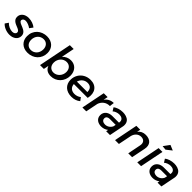

<svg xmlns="http://www.w3.org/2000/svg" viewBox="400 -2399 4050 4050"><g transform="rotate(45 2425.0 -374.0)"><path d="M218.5 5Q184 5 149.2 -2.2Q114.5 -9.5 83 -22.8Q51.5 -36 25.2 -54.2Q-1 -72.5 -18.5 -94L32.5 -167Q48 -149 69.8 -133.5Q91.5 -118 116.2 -106.5Q141 -95 166.8 -88.5Q192.5 -82 215.5 -82Q235 -82 251.2 -86.8Q267.5 -91.5 279 -100.2Q290.5 -109 297 -121.2Q303.5 -133.5 303.5 -148Q303.5 -172.5 286 -187.8Q268.5 -203 242 -215Q215.5 -227 185 -238.8Q154.5 -250.5 128 -267.8Q101.5 -285 84 -311.2Q66.5 -337.5 66.5 -378Q66.5 -413.5 80.5 -442.5Q94.5 -471.5 120 -492.2Q145.5 -513 181 -524.5Q216.5 -536 259.5 -536Q289 -536 318.8 -530.8Q348.5 -525.5 376.2 -515.8Q404 -506 428.5 -492.2Q453 -478.5 471.5 -462L415.5 -387Q397.5 -400.5 377 -411.8Q356.5 -423 335.8 -431Q315 -439 295 -443.5Q275 -448 257.5 -448Q240.5 -448 226 -443.5Q211.5 -439 201 -430.8Q190.5 -422.5 184.5 -411.8Q178.5 -401 178.5 -388Q178.5 -371.5 188.8 -359.2Q199 -347 216 -337.2Q233 -327.5 254.8 -319Q276.5 -310.5 299 -300.8Q321.5 -291 343.2 -279Q365 -267 382 -250.2Q399 -233.5 409.2 -211Q419.5 -188.5 419.5 -158Q419.5 -122 404.8 -92Q390 -62 363.2 -40.5Q336.5 -19 299.8 -7Q263 5 218.5 5Z M809 -535Q866.5 -535 913.2 -517.2Q960 -499.5 993 -467.5Q1026 -435.5 1044 -390.8Q1062 -346 1062 -292Q1062 -227 1038.8 -172.5Q1015.5 -118 974.5 -78.8Q933.5 -39.5 877.2 -17.8Q821 4 755 4Q697.5 4 651 -13.8Q604.5 -31.5 571.5 -63.8Q538.5 -96 520.8 -140.8Q503 -185.5 503 -240Q503 -305 526 -359.2Q549 -413.5 590 -452.5Q631 -491.5 687 -513.2Q743 -535 809 -535ZM800 -442Q761.5 -442 728.2 -427.5Q695 -413 670.8 -386.8Q646.5 -360.5 632.8 -324.2Q619 -288 619 -245Q619 -210 629.2 -180.8Q639.5 -151.5 658.5 -130.8Q677.5 -110 704.2 -98.5Q731 -87 764 -87Q802.5 -87 835.8 -101.5Q869 -116 893.2 -142Q917.5 -168 931.2 -204.2Q945 -240.5 945 -284Q945 -319 934.8 -348Q924.5 -377 905.5 -398Q886.5 -419 859.8 -430.5Q833 -442 800 -442Z M1521 -534Q1570.5 -534 1611.2 -516.8Q1652 -499.5 1681 -468Q1710 -436.5 1726 -392.5Q1742 -348.5 1742 -295Q1742 -231 1720 -175.8Q1698 -120.5 1659 -80Q1620 -39.5 1567 -16.2Q1514 7 1452 7Q1381 7 1334 -23.5Q1287 -54 1266 -113L1243 0H1129L1277 -742H1391L1333 -451Q1369 -490 1416.8 -512Q1464.5 -534 1521 -534ZM1482 -445Q1443 -445 1409 -429.2Q1375 -413.5 1350 -386Q1325 -358.5 1310.5 -321.8Q1296 -285 1296 -243Q1296 -208 1306 -179.5Q1316 -151 1334.8 -130.8Q1353.5 -110.5 1379.8 -99.2Q1406 -88 1438 -88Q1477 -88 1511.2 -104Q1545.5 -120 1571 -147.5Q1596.5 -175 1611.2 -211.8Q1626 -248.5 1626 -290Q1626 -325 1615.5 -353.5Q1605 -382 1586.2 -402.2Q1567.5 -422.5 1541 -433.8Q1514.5 -445 1482 -445Z M2067.5 6Q2007 6 1958 -11.2Q1909 -28.5 1874.5 -60.5Q1840 -92.5 1821.2 -137.5Q1802.5 -182.5 1802.5 -238Q1802.5 -280.5 1813 -318.8Q1823.5 -357 1842.8 -390Q1862 -423 1889.2 -449.8Q1916.5 -476.5 1950 -495.5Q1983.5 -514.5 2023 -524.8Q2062.5 -535 2105.5 -535Q2171 -535 2220.2 -512.2Q2269.5 -489.5 2299 -448.2Q2328.5 -407 2337 -349.5Q2345.5 -292 2329.5 -222H1916Q1918.5 -189.5 1930 -163.5Q1941.5 -137.5 1961.5 -119.5Q1981.5 -101.5 2009.2 -91.8Q2037 -82 2071.5 -82Q2111.5 -82 2148.5 -95Q2185.5 -108 2215.5 -132L2267.5 -62Q2227.5 -28 2177.2 -11Q2127 6 2067.5 6ZM2106.5 -446Q2073.5 -446 2044.5 -435.8Q2015.5 -425.5 1992 -406.8Q1968.5 -388 1951.2 -361.8Q1934 -335.5 1925 -304H2237.5Q2237.5 -373.5 2204 -409.8Q2170.5 -446 2106.5 -446Z M2614.5 -531 2594.5 -430.5Q2631.5 -482.5 2682.2 -508.5Q2733 -534.5 2795.5 -535L2781.5 -431Q2742 -432.5 2707 -421.5Q2672 -410.5 2643.8 -389.5Q2615.5 -368.5 2594.8 -339Q2574 -309.5 2563.5 -275L2508.5 0H2393.5L2499.5 -531Z M3101.5 0 3111.5 -49Q3082 -24 3041.2 -9.5Q3000.5 5 2955.5 5Q2923.5 5 2890.8 -3.5Q2858 -12 2831.8 -30.8Q2805.5 -49.5 2789 -79.5Q2772.5 -109.5 2772.5 -152.5Q2772.5 -194.5 2788.8 -225.8Q2805 -257 2832.2 -277.8Q2859.5 -298.5 2895 -308.8Q2930.5 -319 2969.5 -319H3165L3166 -323Q3169 -336.5 3169 -350Q3169 -378 3158 -396.5Q3147 -415 3129.8 -426.2Q3112.5 -437.5 3091 -442.2Q3069.5 -447 3049 -447Q3029 -447 3008.2 -443Q2987.5 -439 2968 -431.8Q2948.5 -424.5 2931.8 -414.5Q2915 -404.5 2902 -392L2855 -466Q2871.5 -481.5 2895.2 -494.2Q2919 -507 2947 -516Q2975 -525 3006 -530Q3037 -535 3068.5 -535Q3092 -535 3117 -531.8Q3142 -528.5 3166 -521Q3190 -513.5 3211.5 -501Q3233 -488.5 3249.2 -469.5Q3265.5 -450.5 3275 -425Q3284.5 -399.5 3284.5 -365.5Q3284.5 -356.5 3283.8 -345.8Q3283 -335 3280.5 -324L3216 0ZM2985 -82.5Q3009 -82.5 3032 -89.5Q3055 -96.5 3075 -109.5Q3095 -122.5 3110.8 -140.8Q3126.5 -159 3136.5 -181V-176L3149 -237H2974.5Q2955.5 -237 2938.8 -233.2Q2922 -229.5 2909.2 -220.8Q2896.5 -212 2889 -198.2Q2881.5 -184.5 2881.5 -164Q2881.5 -139.5 2891.8 -123.8Q2902 -108 2917.5 -98.8Q2933 -89.5 2951.2 -86Q2969.5 -82.5 2985 -82.5Z M3749 -538Q3803 -538 3843.5 -522Q3884 -506 3908.8 -476.8Q3933.5 -447.5 3941.5 -405.8Q3949.5 -364 3939 -312L3876 0H3761L3820 -298Q3826.5 -330.5 3821.8 -357Q3817 -383.5 3802.2 -402.2Q3787.5 -421 3763.8 -431Q3740 -441 3708 -441Q3677.5 -441 3650 -430Q3622.5 -419 3600.5 -399Q3578.5 -379 3562.8 -350.8Q3547 -322.5 3540 -288L3482 0H3367L3472 -531H3588L3573 -454Q3636 -538 3749 -538Z M4250 -531 4144 0H4030L4136 -531ZM4265.5 -755 4383.5 -706 4261.5 -610 4166.5 -620Z M4634.5 0 4644.5 -49Q4615 -24 4574.2 -9.5Q4533.5 5 4488.5 5Q4456.5 5 4423.8 -3.5Q4391 -12 4364.8 -30.8Q4338.5 -49.5 4322 -79.5Q4305.5 -109.5 4305.5 -152.5Q4305.5 -194.5 4321.8 -225.8Q4338 -257 4365.2 -277.8Q4392.5 -298.5 4428 -308.8Q4463.5 -319 4502.5 -319H4698L4699 -323Q4702 -336.5 4702 -350Q4702 -378 4691 -396.5Q4680 -415 4662.8 -426.2Q4645.5 -437.5 4624 -442.2Q4602.5 -447 4582 -447Q4562 -447 4541.2 -443Q4520.5 -439 4501 -431.8Q4481.5 -424.5 4464.8 -414.5Q4448 -404.5 4435 -392L4388 -466Q4404.5 -481.5 4428.2 -494.2Q4452 -507 4480 -516Q4508 -525 4539 -530Q4570 -535 4601.5 -535Q4625 -535 4650 -531.8Q4675 -528.5 4699 -521Q4723 -513.5 4744.5 -501Q4766 -488.5 4782.2 -469.5Q4798.5 -450.5 4808 -425Q4817.5 -399.5 4817.5 -365.5Q4817.5 -356.5 4816.8 -345.8Q4816 -335 4813.5 -324L4749 0ZM4518 -82.5Q4542 -82.5 4565 -89.5Q4588 -96.5 4608 -109.5Q4628 -122.5 4643.8 -140.8Q4659.5 -159 4669.5 -181V-176L4682 -237H4507.5Q4488.5 -237 4471.8 -233.2Q4455 -229.5 4442.2 -220.8Q4429.5 -212 4422 -198.2Q4414.5 -184.5 4414.5 -164Q4414.5 -139.5 4424.8 -123.8Q4435 -108 4450.5 -98.8Q4466 -89.5 4484.2 -86Q4502.5 -82.5 4518 -82.5Z"/></g></svg>

Font: Argentum Sans
Style: Italic
Weight: 400
Italic angle: -11.3099°
Designer: Julieta Ulanovsky, Owen Earl, Rasmus Andersson, Cristiano Sobral
Foundry: The Argentum Sans Project Authors
Version: Version 3.131; ttfautohint (v1.8.4.7-5d5b-dirty)